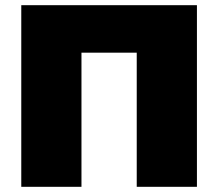

<svg xmlns="http://www.w3.org/2000/svg" viewBox="-20 -720 841 740"><path d="M739 -700V0H507V-517H294V0H62V-700Z"/></svg>

Font: Montserrat Alternates Black
Style: Regular
Weight: 900
Designer: Julieta Ulanovsky
Foundry: Julieta Ulanovsky
Version: Version 7.200